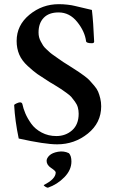

<svg xmlns="http://www.w3.org/2000/svg" viewBox="-20 -672 540 907"><path d="M257.8 -652.3Q278.3 -652.3 299.3 -649.9Q320.3 -647.5 333.5 -644Q346.7 -640.6 372.6 -634.8Q398.4 -628.9 414.1 -625Q420.9 -569.3 424.8 -474.6Q423.8 -467.8 414.1 -467.8Q388.7 -467.8 386.7 -476.6Q380.9 -523.4 344.7 -568.4Q308.6 -613.3 256.8 -613.3Q210.9 -613.3 186.5 -587.9Q162.1 -562.5 162.1 -518.6Q162.1 -506.8 164.6 -496.6Q167 -486.3 172.9 -475.6Q178.7 -464.8 183.6 -457Q188.5 -449.2 199.7 -439Q210.9 -428.7 216.8 -423.3Q222.7 -418 237.8 -407.7Q252.9 -397.5 257.8 -393.6Q262.7 -389.6 279.8 -378.4Q296.9 -367.2 300.8 -365.2Q305.7 -362.3 325.2 -349.6Q344.7 -336.9 353 -331.5Q361.3 -326.2 378.4 -313.5Q395.5 -300.8 403.8 -291.5Q412.1 -282.2 424.8 -267.6Q437.5 -252.9 443.4 -239.3Q449.2 -225.6 453.6 -207.5Q458 -189.5 458 -169.9Q458 -91.8 395 -41Q332 9.8 250 9.8Q191.4 9.8 68.4 -17.6Q50.8 -101.6 46.9 -175.8Q48.8 -179.7 59.1 -184.1Q69.3 -188.5 74.2 -188.5Q84 -188.5 85.9 -179.7Q89.8 -160.2 99.6 -136.7Q109.4 -113.3 127.4 -87.9Q145.5 -62.5 176.8 -45.9Q208 -29.3 246.1 -29.3Q290 -29.3 320.8 -56.6Q351.6 -84 351.6 -134.8Q351.6 -150.4 347.7 -164.6Q343.8 -178.7 334 -191.9Q324.2 -205.1 317.4 -213.4Q310.5 -221.7 292.5 -234.4Q274.4 -247.1 268.1 -251.5Q261.7 -255.9 240.2 -269Q218.8 -282.2 214.8 -284.2Q174.8 -309.6 157.2 -321.8Q139.6 -334 111.3 -359.9Q83 -385.7 70.8 -414.6Q58.6 -443.4 58.6 -478.5Q58.6 -552.7 119.1 -602.5Q179.7 -652.3 257.8 -652.3ZM253.9 44.9Q282.2 40 305.7 51.8Q317.4 64.5 317.4 90.8Q317.4 130.9 284.2 165Q251 199.2 206.1 214.8Q200.2 213.9 193.4 209.5Q186.5 205.1 186.5 202.1Q243.2 173.8 243.2 142.6Q243.2 135.7 221.7 121.6Q200.2 107.4 200.2 87.9Q200.2 75.2 213.4 62.5Q226.6 49.8 253.9 44.9Z"/></svg>

Font: Crimson
Style: Semibold
Weight: 600
Version: Version 0.8